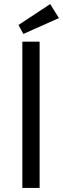

<svg xmlns="http://www.w3.org/2000/svg" viewBox="-20 -925 310 945"><path d="M175 -720V0H90V-720ZM227 -905 270 -836 95 -758 71 -802Z"/></svg>

Font: Carrois Gothic SC
Style: Regular
Weight: 400
Designer: Ralph du Carrois
Foundry: Ralph du Carrois
Version: Version 1.002